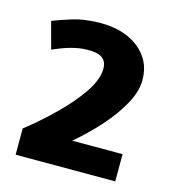

<svg xmlns="http://www.w3.org/2000/svg" viewBox="-73 -848 475 538"><g transform="rotate(15 164.5 -579.0)"><path d="M20 -370V-446Q62 -479 101.5 -517.5Q141 -556 167 -593.5Q193 -631 195 -661Q195 -666 195 -670Q194 -689 180 -698Q166 -707 135 -706Q95 -705 40 -680L19 -758Q42 -767 74 -777Q106 -787 149 -788Q154 -788 159 -788Q225 -787 266 -754.5Q307 -722 309 -670Q311 -635 290 -596Q269 -557 235 -519Q201 -481 163 -449H309V-370Z"/></g></svg>

Font: Epunda Sans Black
Style: Regular
Weight: 900
Designer: Simon Atzbach
Foundry: typofactur
Version: Version 2.204; ttfautohint (v1.8.4.7-5d5b)